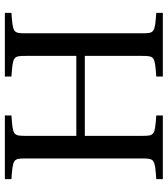

<svg xmlns="http://www.w3.org/2000/svg" viewBox="30 -720 690 790"><g transform="rotate(-90 375.0 -325.0)"><path d="M33 0H295V-27C213 -33 211 -34 211 -87V-321H540V-87C540 -34 538 -33 455 -27V0H717V-27C635 -33 633 -34 633 -87V-563C633 -616 635 -617 717 -623V-650H455V-623C538 -617 540 -616 540 -563V-356H211V-563C211 -616 213 -617 295 -623V-650H33V-623C116 -617 118 -616 118 -563V-87C118 -34 116 -33 33 -27Z"/></g></svg>

Font: erewhon
Style: Regular
Weight: 400
Version: Version 1.0.0